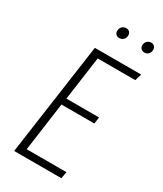

<svg xmlns="http://www.w3.org/2000/svg" viewBox="-213 -935 858 1013"><g transform="rotate(30 216.5 -428.5)"><path d="M235.8 -793Q223.1 -793 215.6 -800.8Q208 -808.6 208 -820.8Q208 -835.9 218 -846.4Q228 -856.9 243.2 -856.9Q255.9 -856.9 263.4 -849.1Q271 -841.3 271 -829.1Q271 -813.5 261 -803.2Q251 -793 235.8 -793ZM389.2 -793Q376.5 -793 368.7 -800.8Q360.8 -808.6 360.8 -820.8Q360.8 -835.9 370.8 -846.4Q380.9 -856.9 395 -856.9Q407.7 -856.9 415.3 -849.1Q422.9 -841.3 422.9 -829.1Q422.9 -813.5 413.6 -803.2Q404.3 -793 389.2 -793ZM433.1 -684.1 420.9 -643.1H191.9L154.8 -377H354L348.1 -336.9H147.9L106.9 -41H349.1L341.8 0H54.2L150.9 -684.1Z"/></g></svg>

Font: Fira Sans Compressed ExtraLight
Style: Italic
Weight: 250
Width: 3
Italic angle: -8°
Designer: Carrois Corporate & Edenspiekermann AG
Foundry: Carrois Corporate GbR & Edenspiekermann AG
Version: Version 4.203;PS 004.203;hotconv 1.0.88;makeotf.lib2.5.64775